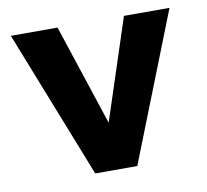

<svg xmlns="http://www.w3.org/2000/svg" viewBox="-60 -539 647 601"><g transform="rotate(-10 263.5 -239.0)"><path d="M370.5 -474.3 265.3 -153.3 159.4 -474.3H11L196.3 -4.2H330L515.3 -474.3Z"/></g></svg>

Font: Diatome Awesome Bold
Style: Regular
Weight: 400
Designer: 15.100.17
Foundry: 15.100.17
Version: Version 1.010;Fontself Maker 3.5.8